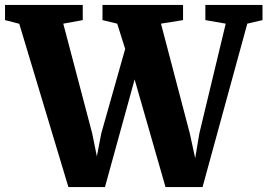

<svg xmlns="http://www.w3.org/2000/svg" viewBox="-40 -763 1090 783"><path d="M-19.5 -681V-743H297.5V-681L218 -666.5L336 -219L355 -125.5L373 -219L470.5 -563.5L438 -666.5L378 -681V-743H706.5V-681L616.5 -666.5L734 -219L756 -118L773 -219L880.5 -666.5L797.5 -681V-743H1030.5V-681L968.5 -666.5L786 0H635L509 -439L388 0H239L38.5 -666Z"/></svg>

Font: Merriweather 36pt Black
Style: Regular
Weight: 900
Version: Version 2.100